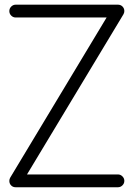

<svg xmlns="http://www.w3.org/2000/svg" viewBox="-20 -789 563 809"><path d="M46.1 0Q34.4 0 26.9 -7.7Q19.3 -15.4 19.3 -26.9Q19.3 -34.2 23.2 -40.8L429.2 -715.3H46.1Q35.2 -715.3 27.2 -723.3Q19.3 -731.2 19.3 -742.2Q19.3 -753.2 27.2 -761.2Q35.2 -769.3 46.1 -769.3H476.8Q488.5 -769.3 496.2 -761.5Q503.9 -753.7 503.9 -742.2Q503.9 -735.1 500 -728.5L93.8 -54H476.8Q487.8 -54 495.8 -45.9Q503.9 -37.8 503.9 -26.9Q503.9 -15.9 495.8 -7.9Q487.8 0 476.8 0Z"/></svg>

Font: Tecnico
Style: Fino
Weight: 400
Version: Version 1.3